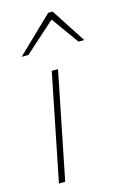

<svg xmlns="http://www.w3.org/2000/svg" viewBox="-113 -776 536 829"><g transform="rotate(-15 155.0 -362.0)"><path d="M44 0 140 -478H168L72 0ZM30 -570 190 -724H210L310 -570H284L198 -690H194L60 -570Z"/></g></svg>

Font: Source Sans 3
Style: Italic
Weight: 200
Italic angle: -11°
Designer: Paul D. Hunt
Foundry: Adobe
Version: Version 3.046;hotconv 1.0.118;makeotfexe 2.5.65603